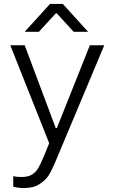

<svg xmlns="http://www.w3.org/2000/svg" viewBox="-20 -755 575 972"><path d="M102 197Q73 197 47 190V137Q63 141 90 141Q123 141 142.5 128.5Q162 116 174 95.5Q186 75 203 34L229 -30L32 -526H105L262 -107H268L435 -526H508L257 72Q241 109 226.5 132.5Q212 156 181 176.5Q150 197 102 197ZM233 -735H298L426 -594H353L267 -688H263L177 -594H105Z"/></svg>

Font: Be Vietnam Light
Style: Regular
Weight: 300
Designer: Gabriel Lam
Foundry: TypeRant
Version: Version 4.000